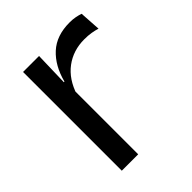

<svg xmlns="http://www.w3.org/2000/svg" viewBox="-149 -584 671 671"><g transform="rotate(-45 186.5 -248.0)"><path d="M143 -298.5 124.5 -361 144.5 -362Q160.5 -424 199.5 -459.8Q238.5 -495.5 303 -495.5Q319 -495.5 331.8 -493Q344.5 -490.5 354.5 -487L359.5 -408.5Q347 -412.5 331.8 -415Q316.5 -417.5 298 -417.5Q243 -417.5 202.2 -387Q161.5 -356.5 143 -298.5ZM66 0V-488H145L141 -344L147 -338V0Z"/></g></svg>

Font: Anek Odia Medium
Style: Regular
Weight: 400
Version: Version 1.003